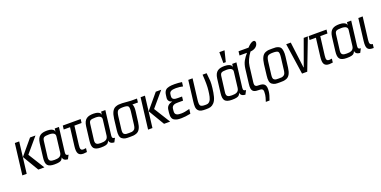

<svg xmlns="http://www.w3.org/2000/svg" viewBox="-15 -1658 5587 2815"><g transform="rotate(-20 2778.5 -251.0)"><path d="M407 0 249 -254 444 -484H359L163 -250L312 0ZM131 0 190 -484H122L63 0Z M763 -103 810 -484H744L738 -432C740 -481 672 -494 628 -494C536 -494 478 -468 464 -357L438 -144C430 -85 436 -45 455 -23C474 -1 510 10 562 10C595 10 620 8 638 3C673 -7 679 -16 696 -51C699 -16 725 4 772 7L804 -54C773 -56 759 -65 763 -103ZM584 -52C529 -52 494 -62 502 -127L532 -366C535 -393 543 -411 557 -419C570 -427 596 -431 636 -431C703 -431 734 -409 728 -366L699 -127C691 -61 642 -52 584 -52Z M994 -136 1030 -425H1142L1149 -484H870L863 -425H962L927 -141C914 -36 937 7 1015 7C1030 7 1048 5 1070 2L1077 -57C1059 -54 1046 -52 1037 -52C994 -52 987 -74 994 -136Z M1487 -103 1534 -484H1468L1462 -432C1464 -481 1396 -494 1352 -494C1260 -494 1202 -468 1188 -357L1162 -144C1154 -85 1160 -45 1179 -23C1198 -1 1234 10 1286 10C1319 10 1344 8 1362 3C1397 -7 1403 -16 1420 -51C1423 -16 1449 4 1496 7L1528 -54C1497 -56 1483 -65 1487 -103ZM1308 -52C1253 -52 1218 -62 1226 -127L1256 -366C1259 -393 1267 -411 1281 -419C1294 -427 1320 -431 1360 -431C1427 -431 1458 -409 1452 -366L1423 -127C1415 -61 1366 -52 1308 -52Z M1800 -494C1753 -494 1734 -495 1697 -481C1647 -462 1622 -405 1611 -321L1591 -153C1582 -82 1588 -35 1621 -14C1655 10 1681 10 1738 10C1784 10 1805 10 1841 -3C1890 -21 1915 -72 1925 -153L1946 -319C1952 -368 1948 -403 1935 -425H2021L2028 -484H1933C1920 -484 1813 -494 1800 -494ZM1855 -140C1850 -100 1842 -74 1820 -62C1796 -48 1781 -49 1745 -49C1710 -49 1694 -48 1673 -62C1655 -74 1653 -100 1658 -140L1682 -336C1688 -381 1698 -408 1713 -419C1728 -430 1754 -435 1793 -435C1831 -435 1857 -430 1869 -419C1881 -408 1884 -381 1879 -336Z M2369 0 2211 -254 2406 -484H2321L2125 -250L2274 0ZM2093 0 2152 -484H2084L2025 0Z M2469 -131 2472 -162C2479 -220 2530 -224 2573 -224H2652L2659 -286H2593C2549 -286 2500 -291 2507 -350L2511 -380C2515 -415 2548 -432 2608 -432H2620C2655 -432 2690 -428 2723 -420L2731 -485C2694 -491 2656 -494 2616 -494C2580 -494 2552 -492 2531 -487C2484 -477 2452 -454 2444 -385L2439 -346C2433 -298 2466 -274 2497 -267V-265C2441 -254 2409 -223 2403 -174L2397 -124C2390 -63 2404 -26 2436 -10C2471 8 2494 10 2544 10C2582 10 2630 4 2687 -7L2696 -78C2641 -63 2598 -56 2567 -56C2514 -56 2460 -61 2469 -131Z M2927 10C2986 10 3017 4 3052 -33C3093 -75 3108 -154 3120 -252C3125 -292 3127 -328 3126 -359C3124 -390 3120 -432 3114 -484H3051C3059 -377 3059 -296 3052 -239C3044 -171 3035 -110 3009 -80C2987 -55 2973 -53 2936 -53C2896 -53 2871 -60 2862 -74C2852 -87 2850 -118 2856 -165L2895 -484H2828L2789 -166C2780 -95 2780 -50 2807 -22C2835 8 2869 10 2927 10Z M3532 -103 3579 -484H3513L3507 -432C3509 -481 3441 -494 3397 -494C3305 -494 3247 -468 3233 -357L3207 -144C3199 -85 3205 -45 3224 -23C3243 -1 3279 10 3331 10C3364 10 3389 8 3407 3C3442 -7 3448 -16 3465 -51C3468 -16 3494 4 3541 7L3573 -54C3542 -56 3528 -65 3532 -103ZM3353 -52C3298 -52 3263 -62 3271 -127L3301 -366C3304 -393 3312 -411 3326 -419C3339 -427 3365 -431 3405 -431C3472 -431 3503 -409 3497 -366L3468 -127C3460 -61 3411 -52 3353 -52ZM3434 -540 3476 -710H3395L3396 -540Z M3923 -693C3895 -693 3860 -671 3820 -626H3664L3656 -563H3773C3745 -531 3722 -499 3705 -468C3687 -436 3676 -397 3670 -352L3643 -129C3639 -98 3638 -74 3641 -55C3650 2 3693 10 3751 10C3813 10 3823 27 3813 108C3811 127 3802 160 3786 208H3844C3863 158 3875 116 3879 82C3892 -26 3858 -56 3774 -56C3748 -56 3740 -56 3724 -66C3709 -75 3708 -98 3712 -131L3741 -367C3749 -430 3778 -496 3828 -563C3880 -565 3941 -593 3949 -656C3951 -676 3939 -693 3923 -693Z M4285 -321C4289 -353 4289 -380 4286 -402C4280 -445 4270 -467 4238 -481C4205 -495 4186 -494 4139 -494C4092 -494 4073 -495 4036 -481C3986 -462 3961 -405 3950 -321L3930 -153C3921 -82 3927 -35 3960 -14C3994 10 4020 10 4077 10C4123 10 4144 10 4180 -3C4229 -21 4254 -72 4264 -153ZM4194 -140C4189 -100 4181 -74 4159 -62C4135 -48 4120 -49 4084 -49C4049 -49 4033 -48 4012 -62C3994 -74 3992 -100 3997 -140L4021 -336C4027 -381 4037 -408 4052 -419C4067 -430 4093 -435 4132 -435C4170 -435 4196 -430 4208 -419C4220 -408 4223 -381 4218 -336Z M4694 -484H4629L4482 -78H4478L4427 -484H4356L4427 0H4508Z M4830 -136 4866 -425H4978L4985 -484H4706L4699 -425H4798L4763 -141C4750 -36 4773 7 4851 7C4866 7 4884 5 4906 2L4913 -57C4895 -54 4882 -52 4873 -52C4830 -52 4823 -74 4830 -136Z M5323 -103 5370 -484H5304L5298 -432C5300 -481 5232 -494 5188 -494C5096 -494 5038 -468 5024 -357L4998 -144C4990 -85 4996 -45 5015 -23C5034 -1 5070 10 5122 10C5155 10 5180 8 5198 3C5233 -7 5239 -16 5256 -51C5259 -16 5285 4 5332 7L5364 -54C5333 -56 5319 -65 5323 -103ZM5144 -52C5089 -52 5054 -62 5062 -127L5092 -366C5095 -393 5103 -411 5117 -419C5130 -427 5156 -431 5196 -431C5263 -431 5294 -409 5288 -366L5259 -127C5251 -61 5202 -52 5144 -52Z M5506 -136 5549 -484H5481L5439 -141C5435 -108 5434 -82 5437 -62C5445 -3 5484 7 5543 7L5550 -53C5508 -57 5499 -76 5506 -136Z"/></g></svg>

Font: Gamestation Condensed
Style: Italic
Weight: 400
Width: 3
Designer: Jonas Hecksher
Foundry: Jonas Hecksher, Playtypeª, e-types AS
Version: Version 1.003